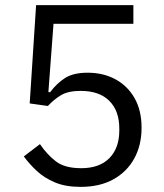

<svg xmlns="http://www.w3.org/2000/svg" viewBox="-20 -718 640 750"><path d="M501 -625H189L169 -358H176Q202 -393 234.5 -413.5Q267 -434 322 -434Q383 -434 430.5 -408.5Q478 -383 505.5 -335Q533 -287 533 -219Q533 -151 504.5 -99Q476 -47 423 -17.5Q370 12 295 12Q236 12 194.5 -5.5Q153 -23 124 -50Q95 -77 73 -107L136 -155Q164 -114 198.5 -87.5Q233 -61 297 -61Q369 -61 407.5 -100.5Q446 -140 446 -208V-216Q446 -285 407 -324Q368 -363 295 -363Q246 -363 218 -346Q190 -329 167 -304L96 -314L121 -698H501Z"/></svg>

Font: Lilex Nerd Font
Style: Regular
Weight: 400
Designer: Mike Abbink, Paul van der Laan, Pieter van Rosmalen, Mikhael Khrustik
Foundry: Mikhael Khrustik
Version: Version 2.400; ttfautohint (v1.8.4.7-5d5b);Nerd Fonts 3.3.0